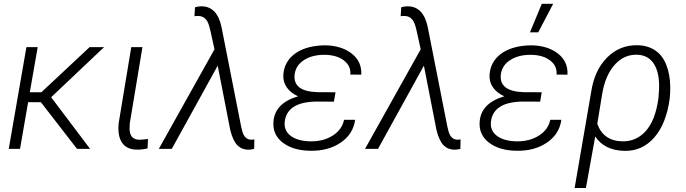

<svg xmlns="http://www.w3.org/2000/svg" viewBox="-20 -773 3561 997"><path d="M192.4 -242.2H126L84 0H25.4L117.2 -528.3H175.8L134.8 -293.9H194.8L445.3 -528.3H520.5L245.6 -268.1L447.8 0H379.9Z M719.7 -528.3 653.8 -131.8 652.8 -102.1Q654.8 -48.8 701.7 -47.4Q713.4 -46.9 748.5 -51.3L746.1 -2.4Q715.8 4.9 688 3.9Q637.7 2.9 613.8 -32Q589.8 -66.9 596.2 -133.3L661.6 -528.3Z M1025.9 -740.2Q1108.9 -740.2 1130.9 -629.4L1232.4 -114.7L1238.8 -89.4Q1252.4 -43.9 1291 -47.9L1300.8 -49.3L1299.8 0Q1283.2 4.4 1270 4.4Q1236.3 4.4 1213.4 -17.8Q1190.4 -40 1175.8 -97.2L1110.4 -432.1L872.1 0H804.7L1093.8 -517.1L1071.3 -618.7L1065.4 -640.6Q1051.3 -687.5 1013.2 -689.9H1001.5L989.7 -689L992.7 -735.4Q1009.3 -740.2 1025.9 -740.2Z M1399.9 -140.6Q1406.7 -237.3 1527.8 -272.9Q1489.3 -290.5 1469.2 -319.1Q1449.2 -347.7 1451.2 -383.3Q1455.1 -450.2 1507.6 -491.2Q1560.1 -532.2 1649.9 -537.1L1671.9 -537.6Q1755.9 -535.2 1807.6 -493.9Q1859.4 -452.6 1856 -385.3L1799.3 -385.7Q1802.7 -430.7 1766.4 -458.7Q1730 -486.8 1669.9 -488.3Q1604 -489.7 1559.8 -461.9Q1515.6 -434.1 1509.8 -385.3Q1500.5 -298.3 1628.4 -294.4L1722.2 -293.9L1713.9 -245.1L1628.9 -245.6Q1548.8 -245.6 1506.3 -218.8Q1463.9 -191.9 1458.5 -140.6Q1453.6 -94.7 1489.5 -67.6Q1525.4 -40.5 1591.3 -39.1Q1659.2 -38.1 1707.5 -68.8Q1755.9 -99.6 1766.6 -150.9H1824.2Q1814 -76.2 1748.5 -32Q1683.1 12.2 1588.9 9.8Q1501.5 8.3 1448.2 -32.5Q1395 -73.2 1399.9 -140.6Z M2096.7 -740.2Q2179.7 -740.2 2201.7 -629.4L2303.2 -114.7L2309.6 -89.4Q2323.2 -43.9 2361.8 -47.9L2371.6 -49.3L2370.6 0Q2354 4.4 2340.8 4.4Q2307.1 4.4 2284.2 -17.8Q2261.2 -40 2246.6 -97.2L2181.2 -432.1L1942.9 0H1875.5L2164.6 -517.1L2142.1 -618.7L2136.2 -640.6Q2122.1 -687.5 2084 -689.9H2072.3L2060.5 -689L2063.5 -735.4Q2080.1 -740.2 2096.7 -740.2Z M2470.7 -140.6Q2477.5 -237.3 2598.6 -272.9Q2560.1 -290.5 2540 -319.1Q2520 -347.7 2522 -383.3Q2525.9 -450.2 2578.4 -491.2Q2630.9 -532.2 2720.7 -537.1L2742.7 -537.6Q2826.7 -535.2 2878.4 -493.9Q2930.2 -452.6 2926.8 -385.3L2870.1 -385.7Q2873.5 -430.7 2837.2 -458.7Q2800.8 -486.8 2740.7 -488.3Q2674.8 -489.7 2630.6 -461.9Q2586.4 -434.1 2580.6 -385.3Q2571.3 -298.3 2699.2 -294.4L2793 -293.9L2784.7 -245.1L2699.7 -245.6Q2619.6 -245.6 2577.1 -218.8Q2534.7 -191.9 2529.3 -140.6Q2524.4 -94.7 2560.3 -67.6Q2596.2 -40.5 2662.1 -39.1Q2730 -38.1 2778.3 -68.8Q2826.7 -99.6 2837.4 -150.9H2895Q2884.8 -76.2 2819.3 -32Q2753.9 12.2 2659.7 9.8Q2572.3 8.3 2519 -32.5Q2465.8 -73.2 2470.7 -140.6ZM2793.5 -753.4H2852.5L2774.9 -605H2731.9Z M3049.8 -295.9Q3066.9 -408.7 3132.8 -474.6Q3198.7 -540.5 3292.5 -538.1Q3345.2 -536.6 3383.1 -510.7Q3420.9 -484.9 3440.2 -435.3Q3459.5 -385.7 3460.4 -323.7Q3460.9 -291.5 3457.5 -260.7Q3439.9 -130.4 3377.2 -58.8Q3314.5 12.7 3221.7 10.3Q3118.2 7.8 3070.8 -64.5L3022.5 203.1H2963.9ZM3081.5 -129.9Q3113.8 -41 3211.4 -39.1Q3284.2 -37.6 3333.5 -92.8Q3382.8 -147.9 3398.9 -260.7L3402.3 -307.6Q3405.8 -393.1 3376.5 -439.9Q3347.2 -486.8 3289.1 -488.8Q3220.7 -491.2 3171.9 -436.5Q3123 -381.8 3106.9 -284.7Z"/></svg>

Font: RobotoInd Light
Style: Italic
Weight: 300
Italic angle: -12°
Designer: Google
Version: Version 2.001151; 2014